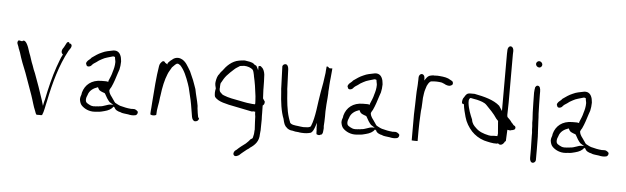

<svg xmlns="http://www.w3.org/2000/svg" viewBox="-56 -984 4639 1422"><g transform="rotate(5 2263.5 -273.0)"><path d="M55 -494C36 -475 55 -461 60 -435C62 -430 66 -422 68 -415L72 -405C86 -357 106 -305 125 -260C145 -205 164 -152 183 -98C197 -59 206 -18 222 18C226 29 228 38 235 44C247 44 261 43 268 44V45C270 43 273 41 275 44C289 15 293 -25 303 -64C331 -204 369 -337 428 -446V-448C429 -449 432 -451 434 -454V-456C441 -465 447 -473 449 -486C449 -495 443 -503 436 -503H431C431 -508 429 -513 423 -513C419 -513 414 -511 411 -506C405 -492 397 -481 391 -468H390C381 -455 370 -432 391 -417H390C373 -388 365 -355 351 -321C325 -246 304 -159 287 -75V-74C284 -66 282 -57 280 -47L276 -26L264 -67C243 -133 220 -196 196 -261C188 -280 180 -297 174 -318C161 -347 154 -380 142 -407C139 -416 137 -424 134 -431L128 -449C122 -464 103 -511 81 -489ZM94 -410V-411ZM351 -321Z M545 -97C548 -78 553 -63 564 -52C585 -31 620 -13 662 -16C669 -16 676 -17 683 -18H684C701 -18 718 -23 733 -27C761 -34 785 -46 797 -66L802 -62V-61H806C810 -43 834 -32 853 -29H854V-28C866 -22 891 -21 910 -18C925 -14 947 -12 961 -16H962C970 -16 980 -26 980 -38C980 -41 980 -43 978 -46C970 -54 957 -64 942 -61H934C932 -60 928 -60 924 -61L906 -63L888 -66C877 -68 861 -72 850 -75H849C833 -80 819 -89 807 -95C801 -101 797 -108 792 -116C790 -118 786 -123 785 -126C775 -142 759 -155 756 -182V-185C759 -193 763 -200 769 -209C785 -243 796 -279 808 -317L817 -343C821 -363 824 -380 824 -403C824 -412 821 -420 820 -432C813 -461 796 -484 761 -480C728 -473 703 -470 677 -457C648 -445 630 -431 604 -413C596 -401 585 -396 575 -385V-384C569 -378 563 -366 570 -359V-358C574 -337 603 -347 609 -357C619 -369 626 -373 642 -383C653 -392 666 -401 681 -408C704 -422 734 -427 761 -436H766C768 -436 773 -434 776 -433L778 -419L781 -404L782 -396C782 -368 776 -345 769 -323C764 -299 752 -274 743 -252V-245C738 -246 731 -248 726 -248H692C618 -248 571 -208 555 -149C554 -146 554 -141 553 -136V-135C548 -121 545 -113 545 -97ZM589 -96V-101C589 -111 593 -125 598 -134C608 -170 637 -188 670 -199C673 -194 676 -189 678 -184C683 -174 701 -167 722 -160L723 -159H724C724 -159 726 -157 728 -153C738 -133 751 -112 765 -97C769 -95 775 -91 779 -88L794 -79H776C751 -79 725 -60 692 -59L688 -58L673 -57L666 -56H657C654 -55 649 -55 644 -56C640 -56 634 -57 630 -59C629 -59 625 -60 623 -62C619 -63 612 -67 606 -71C599 -74 589 -82 589 -96ZM672 -57H673ZM761 -480Z M1074 -32C1079 -29 1087 -26 1096 -27H1097C1102 -26 1116 -30 1118 -33C1118 -81 1131 -117 1134 -161V-162L1137 -180C1144 -239 1156 -296 1175 -341C1182 -360 1194 -375 1202 -391V-392L1224 -414C1228 -417 1232 -421 1238 -424H1239C1242 -424 1245 -423 1247 -423H1249C1252 -420 1257 -418 1260 -416H1261C1294 -383 1314 -331 1331 -283L1340 -255C1344 -237 1349 -218 1353 -200C1365 -155 1372 -108 1380 -59L1383 -41C1386 -26 1393 -12 1407 -10C1423 -10 1435 -19 1435 -33C1435 -37 1435 -38 1433 -39H1429C1424 -60 1421 -86 1418 -108V-109L1417 -126C1410 -168 1398 -204 1390 -248C1386 -258 1383 -268 1379 -279L1367 -312C1357 -334 1349 -353 1339 -376C1317 -411 1301 -449 1263 -463C1234 -474 1209 -461 1194 -446H1193C1190 -444 1188 -442 1185 -439L1176 -430C1175 -429 1169 -423 1168 -420V-412C1162 -416 1153 -420 1149 -424C1147 -429 1143 -434 1132 -433C1121 -426 1109 -411 1107 -395C1093 -310 1087 -219 1080 -125L1077 -82C1076 -69 1074 -55 1074 -42ZM1367 -312Z M1534 -314C1531 -299 1537 -277 1540 -267V-265C1538 -255 1536 -244 1536 -234C1536 -221 1537 -210 1541 -202C1554 -186 1576 -174 1602 -166L1647 -154C1706 -143 1761 -130 1820 -119C1824 -120 1831 -120 1834 -121H1836L1837 -120H1846V-115C1847 -84 1850 -98 1850 -65C1850 -57 1851 -49 1851 -41C1852 -23 1853 -4 1854 13C1854 17 1853 18 1853 18C1853 25 1853 29 1852 37C1852 50 1847 60 1846 70C1846 80 1835 83 1830 86C1821 97 1810 110 1797 121C1775 137 1751 155 1732 174H1731L1721 182C1711 193 1708 210 1720 218C1730 225 1744 217 1755 211C1772 194 1793 179 1812 163H1813C1822 158 1827 153 1833 147H1834C1866 125 1895 96 1895 44V43C1896 36 1897 30 1897 23V21C1898 19 1898 17 1898 14V1C1898 -13 1899 -52 1899 -67C1899 -82 1898 -76 1898 -92V-113C1898 -142 1898 -139 1897 -168V-170C1903 -176 1908 -177 1910 -193V-194C1911 -199 1909 -204 1907 -206H1906L1895 -223V-225L1892 -288V-298C1892 -332 1891 -366 1889 -399C1887 -418 1879 -440 1869 -449H1868C1858 -460 1853 -464 1841 -457V-427L1832 -446C1830 -450 1828 -454 1825 -459C1820 -462 1813 -466 1808 -468L1807 -469L1805 -472C1801 -474 1798 -476 1793 -479C1781 -483 1768 -487 1755 -488H1754C1745 -490 1737 -491 1730 -491C1725 -490 1720 -489 1712 -489C1706 -488 1699 -487 1693 -486C1641 -477 1603 -438 1577 -401C1570 -394 1563 -386 1558 -377V-376C1544 -362 1538 -340 1534 -314ZM1569 -268 1570 -275V-284C1570 -290 1571 -294 1571 -298C1571 -304 1573 -308 1575 -313H1576C1586 -332 1597 -351 1611 -367C1627 -385 1645 -402 1663 -418C1675 -430 1690 -437 1703 -446L1704 -447H1706C1706 -447 1707 -448 1710 -448C1713 -448 1714 -449 1720 -449C1724 -450 1730 -450 1734 -451H1735C1760 -451 1787 -441 1800 -428C1808 -416 1809 -401 1813 -387V-384C1825 -333 1831 -292 1838 -233V-232C1838 -223 1839 -214 1840 -204C1840 -196 1841 -188 1841 -181V-180L1838 -174H1835C1831 -174 1827 -175 1825 -175H1819C1814 -175 1809 -176 1803 -177C1788 -179 1772 -180 1756 -184L1726 -190C1684 -198 1640 -205 1604 -220L1592 -226L1582 -236C1572 -243 1569 -253 1569 -268ZM1662 -413H1663ZM1851 -45Z M2017 -467C2019 -423 2021 -377 2022 -330C2022 -314 2023 -298 2025 -282C2029 -211 2038 -138 2060 -84V-83C2067 -53 2072 -35 2091 -21V-20C2100 -12 2116 -4 2131 -4H2132C2145 0 2162 3 2176 3H2177C2183 5 2191 5 2199 6C2226 8 2250 6 2271 -1C2284 -10 2292 -28 2299 -49L2309 -78V-47C2309 -42 2309 -38 2310 -35V-34C2310 -29 2310 -24 2311 -21V-9C2311 -5 2311 -2 2312 1V6C2321 12 2336 15 2344 7H2346C2354 7 2360 -8 2360 -19C2361 -25 2362 -31 2362 -38V-46C2361 -49 2361 -54 2361 -58C2361 -69 2362 -81 2363 -92C2363 -103 2364 -116 2364 -129V-167C2366 -202 2367 -235 2371 -269C2371 -280 2372 -292 2373 -301V-316C2375 -332 2375 -348 2376 -363C2378 -402 2384 -435 2386 -473C2386 -479 2387 -484 2387 -488V-489L2374 -488C2370 -488 2368 -489 2366 -489H2363C2360 -494 2353 -502 2345 -499C2344 -499 2343 -497 2343 -496V-490C2342 -482 2342 -479 2341 -470C2341 -465 2340 -458 2340 -453V-452C2334 -402 2326 -352 2316 -303C2301 -223 2296 -118 2266 -48C2258 -40 2245 -38 2229 -38C2223 -37 2217 -37 2212 -37H2211C2203 -38 2196 -39 2191 -39L2169 -42C2155 -44 2110 -45 2108 -70C2106 -77 2101 -86 2098 -98C2081 -150 2074 -222 2070 -286C2068 -300 2067 -316 2067 -330C2066 -373 2064 -416 2062 -456C2060 -474 2055 -488 2040 -490C2027 -490 2015 -480 2017 -467ZM2062 -451V-452ZM2070 -285V-286ZM2098 -101V-102ZM2199 6H2200ZM2386 -473Z M2489 -97C2492 -78 2497 -63 2508 -52C2529 -31 2564 -13 2606 -16C2613 -16 2620 -17 2627 -18H2628C2645 -18 2662 -23 2677 -27C2705 -34 2729 -46 2741 -66L2746 -62V-61H2750C2754 -43 2778 -32 2797 -29H2798V-28C2810 -22 2835 -21 2854 -18C2869 -14 2891 -12 2905 -16H2906C2914 -16 2924 -26 2924 -38C2924 -41 2924 -43 2922 -46C2914 -54 2901 -64 2886 -61H2878C2876 -60 2872 -60 2868 -61L2850 -63L2832 -66C2821 -68 2805 -72 2794 -75H2793C2777 -80 2763 -89 2751 -95C2745 -101 2741 -108 2736 -116C2734 -118 2730 -123 2729 -126C2719 -142 2703 -155 2700 -182V-185C2703 -193 2707 -200 2713 -209C2729 -243 2740 -279 2752 -317L2761 -343C2765 -363 2768 -380 2768 -403C2768 -412 2765 -420 2764 -432C2757 -461 2740 -484 2705 -480C2672 -473 2647 -470 2621 -457C2592 -445 2574 -431 2548 -413C2540 -401 2529 -396 2519 -385V-384C2513 -378 2507 -366 2514 -359V-358C2518 -337 2547 -347 2553 -357C2563 -369 2570 -373 2586 -383C2597 -392 2610 -401 2625 -408C2648 -422 2678 -427 2705 -436H2710C2712 -436 2717 -434 2720 -433L2722 -419L2725 -404L2726 -396C2726 -368 2720 -345 2713 -323C2708 -299 2696 -274 2687 -252V-245C2682 -246 2675 -248 2670 -248H2636C2562 -248 2515 -208 2499 -149C2498 -146 2498 -141 2497 -136V-135C2492 -121 2489 -113 2489 -97ZM2533 -96V-101C2533 -111 2537 -125 2542 -134C2552 -170 2581 -188 2614 -199C2617 -194 2620 -189 2622 -184C2627 -174 2645 -167 2666 -160L2667 -159H2668C2668 -159 2670 -157 2672 -153C2682 -133 2695 -112 2709 -97C2713 -95 2719 -91 2723 -88L2738 -79H2720C2695 -79 2669 -60 2636 -59L2632 -58L2617 -57L2610 -56H2601C2598 -55 2593 -55 2588 -56C2584 -56 2578 -57 2574 -59C2573 -59 2569 -60 2567 -62C2563 -63 2556 -67 2550 -71C2543 -74 2533 -82 2533 -96ZM2616 -57H2617ZM2705 -480Z M3019 -9C3022 -9 3030 -8 3039 -8H3063V-83C3063 -125 3065 -167 3067 -208C3068 -225 3068 -240 3071 -256C3071 -267 3072 -280 3073 -294C3073 -316 3075 -344 3079 -363C3082 -387 3090 -403 3095 -422V-423H3096C3101 -433 3110 -453 3125 -457H3126C3129 -457 3133 -458 3138 -458C3141 -458 3146 -459 3152 -459H3167C3173 -458 3177 -458 3183 -458C3187 -458 3190 -457 3191 -457H3192C3195 -456 3199 -456 3204 -455H3205C3209 -452 3215 -451 3222 -448L3231 -443C3240 -439 3250 -436 3259 -436C3268 -436 3271 -438 3274 -441H3276C3290 -445 3289 -468 3277 -474L3266 -480C3244 -495 3218 -499 3183 -502C3178 -502 3174 -502 3166 -503C3159 -503 3150 -503 3144 -502H3143C3141 -502 3141 -502 3139 -503C3135 -502 3128 -502 3124 -501C3102 -498 3093 -488 3082 -472L3073 -459V-475C3073 -492 3065 -505 3051 -505C3038 -505 3029 -492 3029 -476V-461C3029 -454 3029 -448 3028 -438V-431C3028 -424 3027 -418 3027 -413C3026 -400 3025 -387 3024 -373C3024 -364 3023 -354 3023 -344C3023 -299 3020 -250 3019 -203ZM3079 -358Z M3381 -309C3384 -279 3394 -242 3401 -217C3412 -176 3434 -142 3459 -114C3484 -88 3515 -67 3553 -55C3581 -48 3619 -38 3650 -40L3657 -43L3659 -42C3678 -23 3700 -43 3707 -60L3714 -65C3716 -91 3716 -117 3718 -148V-149C3732 -147 3745 -144 3743 -148C3763 -151 3778 -153 3776 -173C3773 -181 3769 -184 3761 -187C3756 -192 3749 -203 3745 -205H3744V-206C3736 -220 3723 -231 3710 -244V-246C3710 -249 3709 -253 3708 -257V-258C3709 -288 3709 -319 3710 -349V-710C3710 -718 3710 -724 3711 -734C3711 -750 3704 -764 3693 -766C3680 -771 3667 -755 3667 -736C3667 -727 3666 -719 3666 -710V-284L3657 -298C3652 -307 3648 -313 3642 -321C3597 -361 3526 -379 3453 -393H3422C3396 -393 3390 -382 3378 -362C3368 -351 3364 -334 3366 -315ZM3414 -324V-341C3416 -349 3417 -355 3426 -360H3427C3441 -356 3458 -355 3475 -351C3501 -344 3530 -337 3547 -319C3574 -291 3606 -260 3629 -224C3633 -220 3639 -213 3644 -208V-202C3646 -172 3648 -144 3651 -116C3651 -112 3651 -108 3649 -104V-96H3621C3614 -95 3607 -94 3601 -94C3595 -94 3590 -95 3584 -96C3542 -105 3510 -117 3484 -144C3469 -158 3455 -173 3451 -202C3436 -237 3419 -277 3414 -324ZM3483 -144 3484 -143V-144ZM3644 -202Z M3887 -654C3887 -641 3899 -629 3913 -629C3924 -629 3934 -640 3934 -651C3934 -664 3922 -676 3909 -676C3898 -676 3887 -665 3887 -654ZM3891 -440C3891 -391 3893 -342 3894 -293C3894 -281 3895 -269 3896 -258L3897 -243V-217C3899 -201 3900 -183 3900 -165C3901 -158 3901 -149 3902 -143V-119C3903 -87 3904 -54 3904 -22V44C3904 63 3912 78 3926 78C3937 78 3948 67 3948 56V-22C3948 -54 3947 -87 3947 -119L3946 -136C3946 -141 3946 -148 3945 -152V-153C3945 -165 3943 -182 3943 -196C3942 -208 3942 -221 3941 -233C3941 -241 3940 -248 3940 -260C3939 -268 3939 -278 3938 -287C3937 -333 3935 -380 3935 -426V-452C3935 -475 3930 -494 3913 -494C3907 -494 3901 -490 3899 -486V-484C3898 -483 3898 -484 3896 -482C3894 -470 3891 -454 3891 -440ZM3947 -121Z M4045 -97C4048 -78 4053 -63 4064 -52C4085 -31 4120 -13 4162 -16C4169 -16 4176 -17 4183 -18H4184C4201 -18 4218 -23 4233 -27C4261 -34 4285 -46 4297 -66L4302 -62V-61H4306C4310 -43 4334 -32 4353 -29H4354V-28C4366 -22 4391 -21 4410 -18C4425 -14 4447 -12 4461 -16H4462C4470 -16 4480 -26 4480 -38C4480 -41 4480 -43 4478 -46C4470 -54 4457 -64 4442 -61H4434C4432 -60 4428 -60 4424 -61L4406 -63L4388 -66C4377 -68 4361 -72 4350 -75H4349C4333 -80 4319 -89 4307 -95C4301 -101 4297 -108 4292 -116C4290 -118 4286 -123 4285 -126C4275 -142 4259 -155 4256 -182V-185C4259 -193 4263 -200 4269 -209C4285 -243 4296 -279 4308 -317L4317 -343C4321 -363 4324 -380 4324 -403C4324 -412 4321 -420 4320 -432C4313 -461 4296 -484 4261 -480C4228 -473 4203 -470 4177 -457C4148 -445 4130 -431 4104 -413C4096 -401 4085 -396 4075 -385V-384C4069 -378 4063 -366 4070 -359V-358C4074 -337 4103 -347 4109 -357C4119 -369 4126 -373 4142 -383C4153 -392 4166 -401 4181 -408C4204 -422 4234 -427 4261 -436H4266C4268 -436 4273 -434 4276 -433L4278 -419L4281 -404L4282 -396C4282 -368 4276 -345 4269 -323C4264 -299 4252 -274 4243 -252V-245C4238 -246 4231 -248 4226 -248H4192C4118 -248 4071 -208 4055 -149C4054 -146 4054 -141 4053 -136V-135C4048 -121 4045 -113 4045 -97ZM4089 -96V-101C4089 -111 4093 -125 4098 -134C4108 -170 4137 -188 4170 -199C4173 -194 4176 -189 4178 -184C4183 -174 4201 -167 4222 -160L4223 -159H4224C4224 -159 4226 -157 4228 -153C4238 -133 4251 -112 4265 -97C4269 -95 4275 -91 4279 -88L4294 -79H4276C4251 -79 4225 -60 4192 -59L4188 -58L4173 -57L4166 -56H4157C4154 -55 4149 -55 4144 -56C4140 -56 4134 -57 4130 -59C4129 -59 4125 -60 4123 -62C4119 -63 4112 -67 4106 -71C4099 -74 4089 -82 4089 -96ZM4172 -57H4173ZM4261 -480Z"/></g></svg>

Font: Scribbler
Style: Lt
Weight: 300
Designer: Mew Too
Foundry: Cannot Into Space Fonts
Version: Version 1.001